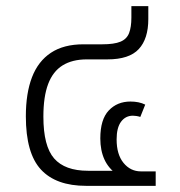

<svg xmlns="http://www.w3.org/2000/svg" viewBox="-20 -604 586 624"><path d="M260 0Q162 0 113 -53Q64 -106 64 -226Q64 -301 84 -353Q104 -405 145.5 -432.5Q187 -460 251 -460H312Q351 -460 371.5 -468.5Q392 -477 399.5 -496.5Q407 -516 407 -547V-584H462V-542Q462 -478 431 -444.5Q400 -411 329 -411H262Q215 -411 183.5 -391.5Q152 -372 136.5 -331Q121 -290 121 -225Q121 -129 156 -89Q191 -49 266 -49H371L362 -36Q333 -56 319.5 -85.5Q306 -115 306 -154Q306 -216 333.5 -245Q361 -274 404 -274Q432 -274 452 -264L436 -224Q430 -226 423.5 -227Q417 -228 412 -228Q388 -228 373.5 -208.5Q359 -189 359 -151Q359 -102 381.5 -74.5Q404 -47 438 -47H486V0Z"/></svg>

Font: Noto Sans Thai Light
Style: Regular
Weight: 300
Designer: Monotype Design Team
Foundry: Monotype Imaging Inc.
Version: Version 2.001